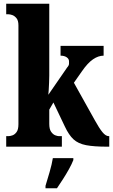

<svg xmlns="http://www.w3.org/2000/svg" viewBox="-20 -780 602 1021"><path d="M13 0V-56H26Q33 -56 45.5 -60Q58 -64 68 -77.5Q78 -91 78 -119V-645Q78 -671 67.5 -683.5Q57 -696 45 -700Q33 -704 26 -704H13V-760H242V-378Q242 -361 241 -340Q240 -319 239 -301Q238 -283 237 -276L337 -421Q347 -432 347 -441Q347 -450 347 -454Q347 -467 334.5 -475.5Q322 -484 302 -484V-536H531V-484Q503 -484 474.5 -464.5Q446 -445 415 -400L373 -340L484 -141Q507 -99 524.5 -77.5Q542 -56 558 -56H561V0H550Q480 0 438 -8Q396 -16 371 -39Q346 -62 325 -107L264 -235L242 -197V-121Q242 -93 252 -79Q262 -65 274 -60.5Q286 -56 293 -56H309V0ZM222 208Q231 179 243.5 136Q256 93 261 61H370V71Q362 92 347 119Q332 146 315 172.5Q298 199 283 221H222Z"/></svg>

Font: Noto Serif Tamil ExtraCondensed Black
Style: Regular
Weight: 900
Width: 2
Designer: Indian Type Foundry, Tom Grace, and the Monotype Design Team
Foundry: Monotype Imaging Inc.
Version: Version 2.004; ttfautohint (v1.8.4.7-5d5b)